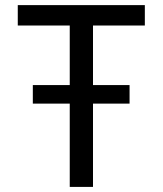

<svg xmlns="http://www.w3.org/2000/svg" viewBox="-20 -734 640 754"><path d="M253.9 -399.9V-633.8H49.8V-713.9H548.8V-633.8H345.2V-399.9H488.8V-327.1H345.2V0H253.9V-327.1H108.9V-399.9Z"/></svg>

Font: Apple Sans Adjectives
Style: Regular
Weight: 400
Monospace: yes
Foundry: Apple Sans Adjectives
Version: Version 0.01